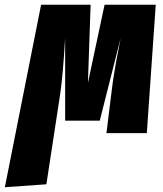

<svg xmlns="http://www.w3.org/2000/svg" viewBox="-89 -554 677 799"><path d="M559.1 -534.2 522 0H354L374 -162.1Q376 -177.7 377.9 -192.9Q379.9 -208 381.3 -218.5Q382.8 -229 385.7 -246.1Q388.7 -263.2 389.6 -270.3Q390.6 -277.3 394.5 -298.8Q398.4 -320.3 399.7 -326.2Q400.9 -332 406.2 -360.1Q411.6 -388.2 413.1 -396L326.2 -51.8H182.1V-396Q172.9 -238.3 161.1 -160.2L104 212.9L-68.8 225.1L82 -534.2H288.1L276.9 -209L346.2 -534.2Z"/></svg>

Font: Fira Sans Compressed Heavy
Style: Italic
Weight: 900
Width: 3
Italic angle: -8°
Designer: Carrois Corporate & Edenspiekermann AG
Foundry: Carrois Corporate GbR & Edenspiekermann AG
Version: Version 4.203;PS 004.203;hotconv 1.0.88;makeotf.lib2.5.64775